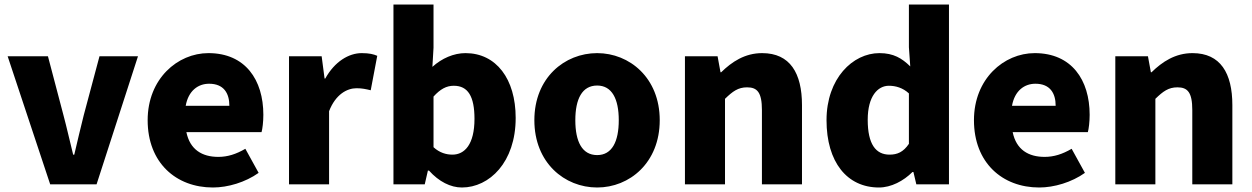

<svg xmlns="http://www.w3.org/2000/svg" viewBox="-20 -819 5561 853"><path d="M203 0H409L593 -569H422L352 -307C338 -251 324 -192 310 -132H305C290 -192 277 -251 262 -307L193 -569H14Z M926 14C992 14 1070 -9 1129 -51L1070 -158C1029 -134 991 -122 950 -122C878 -122 824 -154 808 -232H1142C1146 -246 1150 -277 1150 -309C1150 -464 1070 -583 906 -583C769 -583 636 -469 636 -285C636 -96 762 14 926 14ZM805 -349C817 -416 860 -447 909 -447C974 -447 999 -405 999 -349Z M1264 0H1442V-325C1471 -400 1522 -427 1564 -427C1589 -427 1606 -423 1627 -418L1656 -571C1640 -578 1621 -583 1587 -583C1530 -583 1467 -546 1425 -470H1422L1409 -569H1264Z M2032 14C2154 14 2271 -98 2271 -295C2271 -469 2184 -583 2048 -583C1996 -583 1943 -560 1901 -522L1906 -607V-799H1728V0H1867L1881 -61H1886C1930 -12 1982 14 2032 14ZM1990 -132C1963 -132 1933 -140 1906 -165V-390C1936 -423 1963 -438 1996 -438C2059 -438 2088 -391 2088 -291C2088 -177 2044 -132 1990 -132Z M2633 14C2777 14 2911 -96 2911 -285C2911 -473 2777 -583 2633 -583C2488 -583 2354 -473 2354 -285C2354 -96 2488 14 2633 14ZM2633 -130C2566 -130 2536 -190 2536 -285C2536 -379 2566 -439 2633 -439C2699 -439 2729 -379 2729 -285C2729 -190 2699 -130 2633 -130Z M3023 0H3201V-380C3235 -413 3259 -431 3299 -431C3344 -431 3365 -409 3365 -330V0H3543V-352C3543 -494 3490 -583 3366 -583C3289 -583 3231 -544 3184 -498H3181L3168 -569H3023Z M3885 14C3939 14 3994 -15 4034 -55H4038L4051 0H4196V-799H4018V-609L4024 -524C3987 -560 3950 -583 3887 -583C3769 -583 3652 -471 3652 -285C3652 -99 3743 14 3885 14ZM3932 -132C3871 -132 3835 -178 3835 -287C3835 -392 3880 -438 3929 -438C3959 -438 3991 -429 4018 -404V-180C3993 -143 3966 -132 3932 -132Z M4597 14C4663 14 4741 -9 4800 -51L4741 -158C4700 -134 4662 -122 4621 -122C4549 -122 4495 -154 4479 -232H4813C4817 -246 4821 -277 4821 -309C4821 -464 4741 -583 4577 -583C4440 -583 4307 -469 4307 -285C4307 -96 4433 14 4597 14ZM4476 -349C4488 -416 4531 -447 4580 -447C4645 -447 4670 -405 4670 -349Z M4935 0H5113V-380C5147 -413 5171 -431 5211 -431C5256 -431 5277 -409 5277 -330V0H5455V-352C5455 -494 5402 -583 5278 -583C5201 -583 5143 -544 5096 -498H5093L5080 -569H4935Z"/></svg>

Font: Noto Sans CJK TC Black
Style: Regular
Weight: 900
Designer: Ryoko NISHIZUKA 西塚涼子 (kana, bopomofo & ideographs); Paul D. Hunt (Latin, Greek & Cyrillic); Sandoll Communications 산돌커뮤니
Foundry: Adobe
Version: Version 2.004;hotconv 1.0.118;makeotfexe 2.5.65603